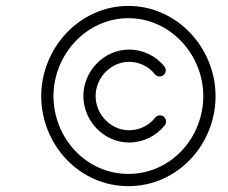

<svg xmlns="http://www.w3.org/2000/svg" viewBox="-20 -617 781 658"><path d="M541.2 -217.1C532.1 -224.3 518.9 -222.8 511.7 -213.7C490.2 -186.5 457.1 -170.6 422.4 -170.6C359.2 -170.6 307.7 -225.3 307.7 -287.8C307.7 -350.3 359.2 -405.1 422.4 -405.1C456.5 -405.1 489.3 -389.6 510.6 -362.8C517.9 -353.8 531.1 -352.3 540.2 -359.5C549.2 -366.7 550.7 -379.9 543.5 -389C543.5 -389 543.5 -389 543.5 -389C514.3 -425.8 469.3 -447.1 422.4 -447.1C336.1 -447.1 265.7 -373.4 265.7 -287.8C265.7 -202.2 336.1 -128.6 422.4 -128.6C469.9 -128.6 515.2 -150.4 544.7 -187.6C551.9 -196.7 550.3 -209.9 541.2 -217.1ZM676.7 -287.8C676.7 -145 565.9 -21 420 -21C274.1 -21 163.3 -145 163.3 -287.8C163.3 -429 275.7 -554.7 420 -554.7C564.3 -554.7 676.7 -429 676.7 -287.8ZM121.3 -287.8C121.3 -121.9 251 21 420 21C589 21 718.7 -121.9 718.7 -287.8C718.7 -452.1 587.4 -596.7 420 -596.7C252.6 -596.7 121.3 -452.1 121.3 -287.8Z"/></svg>

Font: FRB American Cursive Guidelines Medium
Style: Italic
Weight: 500
Italic angle: -25°
Version: Version 2.0;Modular Font Editor K font №1